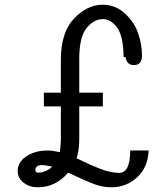

<svg xmlns="http://www.w3.org/2000/svg" viewBox="-20 -783 679 814"><path d="M55 -58Q55 -96 92 -120.5Q129 -145 183 -145Q199 -145 234 -138Q238 -174 238 -194V-332H166V-390H238V-529Q238 -646 294 -704.5Q350 -763 415 -763Q469 -763 509 -726.5Q549 -690 565.5 -642.5Q582 -595 582 -547Q582 -507 547 -507Q518 -507 512 -541H504Q503 -630 476.5 -666Q450 -702 416 -702Q378 -702 347 -664Q316 -626 316 -533V-390H416V-332H316V-193Q316 -147 305 -112Q308 -111 327 -101.5Q346 -92 362 -85Q378 -78 400.5 -69Q423 -60 445 -55Q467 -50 485 -50Q532 -50 532 -145H610Q608 -75 562 -32Q516 11 453 11Q417 11 383.5 -1Q350 -13 269 -51Q216 11 140 11Q105 11 80 -8.5Q55 -28 55 -58ZM130 -61Q130 -51 144 -51Q151 -51 158.5 -53Q166 -55 171.5 -57Q177 -59 183 -62.5Q189 -66 192.5 -68.5Q196 -71 199 -74L202 -76Q174 -83 157 -83Q130 -83 130 -61Z"/></svg>

Font: CMU Sans Serif
Style: Medium
Weight: 500
Version: Version 0.7.0